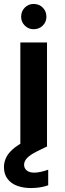

<svg xmlns="http://www.w3.org/2000/svg" viewBox="-34 -741 327 972"><path d="M69 0V-526H204V0ZM136 -593Q110 -593 91.5 -611.5Q73 -630 73 -656Q73 -684 91.5 -702.5Q110 -721 136 -721Q164 -721 182.5 -702.5Q201 -684 201 -656Q201 -630 182.5 -611.5Q164 -593 136 -593ZM122 211Q85 211 54 200Q23 189 4.5 165Q-14 141 -14 105Q-14 78 -1 53Q12 28 43.5 4Q75 -20 130 -43L175 -63L205 0L154 25Q118 43 103 59Q88 75 88 93Q88 111 101.5 122Q115 133 139 133Q154 133 172.5 129Q191 125 210 118V197Q191 204 168.5 207.5Q146 211 122 211Z"/></svg>

Font: DM Sans 9pt
Style: Bold
Weight: 700
Version: Version 4.004;gftools[0.9.30]